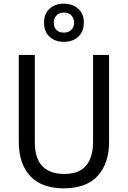

<svg xmlns="http://www.w3.org/2000/svg" viewBox="-20 -1105 694 1042"><path d="M572 -335Q572 -220 511 -151.5Q450 -83 325 -83Q206 -83 144 -149.5Q82 -216 82 -336V-807H169V-333Q169 -161 329 -161Q410 -161 447.5 -206.5Q485 -252 485 -334V-807H572ZM327 -878Q278 -878 248.5 -906Q219 -934 219 -982Q219 -1030 248.5 -1057.5Q278 -1085 327 -1085Q373 -1085 404 -1058Q435 -1031 435 -983Q435 -934 405 -906Q375 -878 327 -878ZM327 -928Q351 -928 366.5 -942.5Q382 -957 382 -982Q382 -1007 366.5 -1022Q351 -1037 327 -1037Q303 -1037 287.5 -1022Q272 -1007 272 -982Q272 -957 286 -942.5Q300 -928 327 -928Z"/></svg>

Font: Noto Sans Telugu UI SemiCondensed
Style: Regular
Weight: 400
Width: 4
Designer: Jelle Bosma - Monotype Design Team
Foundry: Monotype Imaging Inc.
Version: Version 2.005; ttfautohint (v1.8.4.7-5d5b)